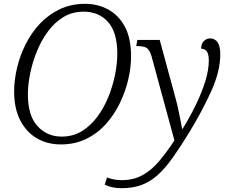

<svg xmlns="http://www.w3.org/2000/svg" viewBox="-20 -745 1204 1005"><path d="M298 11Q229 11 174 -20.5Q119 -52 86.5 -114Q54 -176 54 -266Q54 -325 69 -389Q84 -453 114 -513Q144 -573 188.5 -620.5Q233 -668 292.5 -696.5Q352 -725 426 -725Q490 -725 545 -696Q600 -667 633 -606.5Q666 -546 666 -450Q666 -393 651.5 -330Q637 -267 608 -206.5Q579 -146 535 -96.5Q491 -47 431.5 -18Q372 11 298 11ZM303 -30Q362 -30 408.5 -58.5Q455 -87 490 -134.5Q525 -182 548 -239.5Q571 -297 582.5 -355.5Q594 -414 594 -464Q594 -576 545.5 -630Q497 -684 418 -684Q359 -684 312.5 -656Q266 -628 231 -580.5Q196 -533 173 -476Q150 -419 138 -360.5Q126 -302 126 -251Q126 -139 176.5 -84.5Q227 -30 303 -30ZM616 240Q566 240 528 222L540 184Q556 190 575 194Q594 198 617 198Q679 198 726.5 171.5Q774 145 813.5 98Q853 51 893 -10L773 -451Q763 -484 748 -494Q733 -504 693 -504L699 -536H816L898 -234Q905 -209 912 -177.5Q919 -146 924.5 -117.5Q930 -89 933 -71H936Q974 -132 1005 -196Q1036 -260 1054.5 -319.5Q1073 -379 1073 -428Q1073 -462 1062.5 -476Q1052 -490 1033 -490Q1033 -517 1047.5 -530.5Q1062 -544 1080 -544Q1104 -544 1118.5 -524Q1133 -504 1133 -461Q1133 -373 1086.5 -269.5Q1040 -166 970 -51Q922 27 882.5 82.5Q843 138 804 172.5Q765 207 720 223.5Q675 240 616 240Z"/></svg>

Font: Noto Serif Light
Style: Italic
Weight: 300
Italic angle: -12°
Designer: Monotype Design Team
Foundry: Monotype Imaging Inc.
Version: Version 2.013